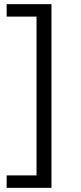

<svg xmlns="http://www.w3.org/2000/svg" viewBox="-20 -725 391 925"><path d="M12 180V120H156V-645H12V-705H228V180Z"/></svg>

Font: Nunito Sans 7pt SemiExpanded Light
Style: Regular
Weight: 300
Width: 6
Designer: Vernon Adams
Foundry: Vernon Adams
Version: Version 3.101;gftools[0.9.27]